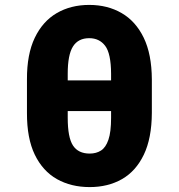

<svg xmlns="http://www.w3.org/2000/svg" viewBox="-20 -759 735 789"><path d="M604 -432.6V-294.9Q603.5 -190.9 571 -123.3Q538.6 -55.7 481.2 -22.9Q423.8 9.8 348.6 9.8Q272.5 9.8 214.1 -22.9Q155.8 -55.7 123 -123.3Q90.3 -190.9 90.8 -294.9V-432.6Q90.3 -535.6 122.8 -603.5Q155.3 -671.4 213.1 -705.1Q271 -738.8 346.7 -738.8Q421.9 -738.8 479.7 -705.3Q537.6 -671.9 570.6 -604Q603.5 -536.1 604 -432.6ZM436.5 -274.9V-302.7H258.3V-274.9Q258.3 -193.8 280 -160.9Q301.8 -127.9 348.6 -127.9Q375.5 -127.9 395 -140.4Q414.6 -152.8 425.5 -184.6Q436.5 -216.3 436.5 -274.9ZM258.3 -428.7H436.5V-456.1Q436 -539.6 412.1 -570.8Q388.2 -602.1 346.7 -602.1Q301.3 -602.1 279.8 -567.9Q258.3 -533.7 258.3 -456.1Z"/></svg>

Font: Inter Extra Bold
Style: Regular
Weight: 800
Designer: Rasmus Andersson
Foundry: rsms
Version: Version 4.000;git-3c8e0fc